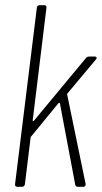

<svg xmlns="http://www.w3.org/2000/svg" viewBox="-20 -720 392 740"><path d="M47 0H65C71 0 75 -4 76 -10L98 -190C98 -192 99 -194 101 -195L205 -322C208 -324 211 -325 211 -321L270 -8C271 -3 275 0 280 0H301C307 0 311 -4 310 -11L239 -355C238 -357 239 -358 240 -360L349 -490C355 -496 353 -502 345 -502H325C320 -502 315 -501 311 -496L111 -255C109 -252 106 -253 106 -256L159 -690C160 -696 157 -700 151 -700H133C127 -700 122 -696 122 -690L38 -10C37 -4 41 0 47 0Z"/></svg>

Font: Barlow Condensed ExtraLight
Style: Italic
Weight: 275
Width: 3
Italic angle: -7°
Designer: Jeremy Tribby
Foundry: Tribby Type
Version: Version 1.422;hotconv 1.0.109;makeotfexe 2.5.65596